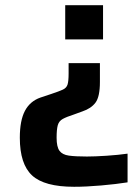

<svg xmlns="http://www.w3.org/2000/svg" viewBox="-20 -530 509 736"><path d="M230 -379V-510H375V-379ZM264 186Q150 186 103 142.5Q56 99 56 -2Q56 -68 75.5 -105Q95 -142 135 -156L177 -170Q207 -180 221 -186.5Q235 -193 239 -206Q243 -219 243 -248V-288H363V-216Q363 -159 346 -136.5Q329 -114 296 -103L263 -91Q235 -82 220.5 -74Q206 -66 201.5 -50Q197 -34 197 -2Q197 33 208 48Q219 63 244 66.5Q269 70 313 70Q344 70 389 67Q434 64 469 59V169Q425 176 367.5 181Q310 186 264 186Z"/></svg>

Font: Saira SemiBold
Style: Regular
Weight: 600
Designer: Hector Gatti with collaboration of the Omnibus-Type team
Foundry: Omnibus-Type
Version: Version 1.100; ttfautohint (v1.8.3)